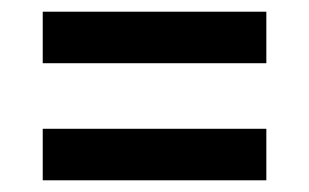

<svg xmlns="http://www.w3.org/2000/svg" viewBox="-20 -423 528 328"><path d="M53 -315V-403H435V-315ZM53 -115V-203H435V-115Z"/></svg>

Font: Archivo SemiBold ExtraCondensed
Style: Regular
Weight: 600
Width: 2
Version: Version 2.001